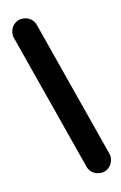

<svg xmlns="http://www.w3.org/2000/svg" viewBox="-119 -812 549 873"><g transform="rotate(-15 155.5 -375.0)"><path d="M305 -52C305 -55 304 -63 303 -65L136 -715C127 -751 95 -760 76 -760C42 -760 18 -731 18 -698C18 -695 19 -687 20 -685L187 -35C196 1 228 10 247 10C281 10 305 -19 305 -52Z"/></g></svg>

Font: LS
Style: Bold
Weight: 700
Designer: BSozoo
Foundry: BSozoo
Version: Version 001.000